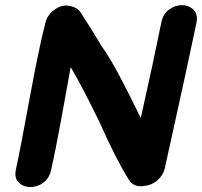

<svg xmlns="http://www.w3.org/2000/svg" viewBox="-20 -741 800 761"><path d="M551 -4Q580 -6 603 -25.5Q626 -45 633 -73Q731 -516 759 -652Q765 -685 747 -702.5Q729 -720 702 -720.5Q675 -721 650.5 -703.5Q626 -686 619 -650Q590 -505 538 -273L504 -342Q427 -498 384 -556Q370 -579 342 -625Q313 -670 300 -691Q290 -707 272 -713Q260 -718 246 -719Q218 -720 192.5 -700Q167 -680 160 -651Q134 -550 98 -354Q62 -157 43 -69Q37 -42 48 -25.5Q59 -9 78.5 -3Q98 3 120 -2Q142 -7 159.5 -23.5Q177 -40 183 -69Q191 -105 200.5 -152Q210 -199 219 -249Q228 -299 236.5 -344.5Q245 -390 251 -424.5Q257 -459 260 -475Q295 -419 372 -262Q441 -107 491 -28Q511 3 551 -4Z"/></svg>

Font: Balsamiq Sans
Style: Bold Italic
Weight: 700
Italic angle: -12°
Designer: Michael Angeles
Foundry: Balsamiq SRL
Version: Version 1.020; ttfautohint (v1.8.4.7-5d5b);gftools[0.9.26]